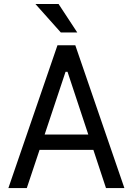

<svg xmlns="http://www.w3.org/2000/svg" viewBox="-20 -958 676 978"><path d="M116.5 0H22.7L272.7 -727.3H363.6L613.6 0H519.9L455.6 -194.6H181.5ZM313.9 -592.3 207.4 -272.7H429.7L323.9 -592.3ZM278.4 -937.5 373.6 -792.6H289.8L160.5 -937.5Z"/></svg>

Font: Interface
Style: Regular
Weight: 400
Designer: Rasmus Andersson
Foundry: rsms
Version: Version 1.8